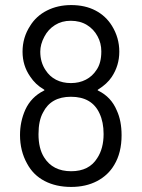

<svg xmlns="http://www.w3.org/2000/svg" viewBox="-20 -730 561 758"><path d="M460 -196Q460 -127 431 -79Q407 -38 363 -15Q319 8 261 8Q201 8 156 -15.5Q111 -39 87 -84Q59 -134 59 -197Q59 -250 80 -297Q103 -347 153 -372Q158 -374 153 -377Q120 -396 99 -428Q69 -471 69 -526Q69 -582 99 -628Q123 -667 165.5 -688.5Q208 -710 261 -710Q316 -710 357 -688.5Q398 -667 422 -628Q451 -581 451 -526Q451 -471 421 -426Q403 -399 368 -377Q363 -374 368 -372Q419 -347 441 -294Q460 -253 460 -196ZM139 -526Q139 -484 160 -453Q176 -428 201.5 -415Q227 -402 260 -402Q293 -402 319 -415.5Q345 -429 361 -454Q380 -481 380 -527Q380 -560 365 -587Q350 -615 323 -631.5Q296 -648 259 -648Q224 -648 197 -631Q170 -614 155 -585Q139 -555 139 -526ZM389 -201Q389 -248 373 -282Q343 -348 260 -348Q181 -348 150 -286Q132 -254 132 -200Q132 -144 154 -109Q188 -54 261 -54Q332 -54 364 -106Q389 -144 389 -201Z"/></svg>

Font: Barlow
Style: Regular
Weight: 400
Designer: Jeremy Tribby
Foundry: Tribby Type
Version: Version 1.408;December 10, 2018;FontCreator 11.5.0.2430 64-b